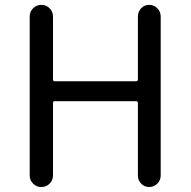

<svg xmlns="http://www.w3.org/2000/svg" viewBox="-20 -753 768 773"><path d="M99.6 -46.9V-686.5Q99.6 -706.1 113.3 -719.7Q127 -733.4 146.5 -733.4Q166 -733.4 179.7 -719.7Q193.4 -706.1 193.4 -686.5V-433.6Q193.4 -425.8 200.2 -425.8H527.3Q535.2 -425.8 535.2 -433.6V-686.5Q535.2 -706.1 548.3 -719.7Q561.5 -733.4 580.6 -733.4Q599.6 -733.4 613.3 -719.7Q627 -706.1 627 -686.5V-45.9Q627 -27.3 613.3 -13.7Q599.6 0 580.6 0Q561.5 0 548.3 -13.7Q535.2 -27.3 535.2 -45.9V-338.9Q535.2 -345.7 527.3 -345.7H200.2Q193.4 -345.7 193.4 -338.9V-46.9Q193.4 -27.3 179.7 -13.7Q166 0 146.5 0Q127 0 113.3 -13.7Q99.6 -27.3 99.6 -46.9Z"/></svg>

Font: Gen Jyuu Gothic Regular
Style: Regular
Weight: 400
Designer: [Source Han Sans]
Ryoko NISHIZUKA  (kana & ideographs); Paul D. Hunt (Latin, Greek & Cyrillic); Wenlong ZHANG  (bopomofo
Version: Version 1.002.20150607